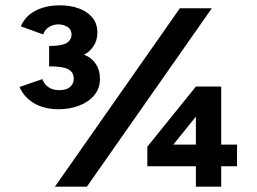

<svg xmlns="http://www.w3.org/2000/svg" viewBox="-20 -699 961 719"><path d="M185.7 0 653.5 -668H773.2L305.4 0ZM200 -290Q145.4 -290 107.7 -312.3Q70.1 -334.5 53 -373.3L138.6 -402.7Q145.7 -382.7 162.3 -372Q178.9 -361.3 201.8 -361.3Q228.7 -361.3 242.4 -373.3Q256.1 -385.4 256.1 -403.6Q256.1 -429.7 234.5 -440.2Q212.9 -450.8 164 -450.4V-526.9Q209.6 -526.6 228.8 -537.7Q247.9 -548.8 247.9 -570.3Q247.9 -589 232.6 -598.3Q217.2 -607.7 198.9 -607.7Q179.9 -607.7 164 -598.2Q148.1 -588.6 141.7 -570.1L58 -600.3Q74.2 -638.7 112.6 -658.8Q150.9 -679 205.4 -679Q244.5 -679 275.9 -667.3Q307.4 -655.6 326 -633.1Q344.6 -610.6 344.6 -577Q344.6 -547.4 330 -525.9Q315.4 -504.4 294.8 -494Q322.6 -483.8 338.5 -460Q354.4 -436.2 354.4 -404Q354.4 -367.6 332.7 -342.1Q311.1 -316.6 276.2 -303.3Q241.2 -290 200 -290ZM713.5 0V-76.3H531.7V-149.7L713.7 -375H808.3V-157.6H867.6V-76.3H808.3V0ZM629.1 -157.6H713.5V-262Z"/></svg>

Font: Atkinson Hyperlegible Next
Style: Regular
Weight: 400
Designer: Elliott Scott, Megan Eiswerth, Linus Boman, Theodore Petrosky, Letters from Sweden
Foundry: Applied Design Works, Letters from Sweden
Version: Version 2.001